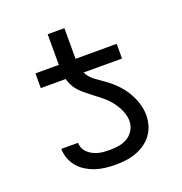

<svg xmlns="http://www.w3.org/2000/svg" viewBox="-124 -780 848 895"><g transform="rotate(-20 300.0 -332.0)"><path d="M93 -447V-520H209V-672H292V-520H496V-447ZM298 8Q274 8 249 5Q224 2 201 -5.5Q178 -13 156.5 -26Q135 -39 119.5 -57.5Q104 -76 95 -99.5Q86 -123 86 -148H169Q169 -134 175 -120.5Q181 -107 191.5 -97.5Q202 -88 215 -81.5Q228 -75 241.5 -71.5Q255 -68 269.5 -67Q284 -66 298 -66Q321 -66 344 -70Q367 -74 386.5 -86Q406 -98 417.5 -118.5Q429 -139 429 -162Q429 -189 417.5 -214.5Q406 -240 389 -262Q372 -284 350.5 -301.5Q329 -319 307 -335.5Q285 -352 264 -370.5Q243 -389 230 -413Q217 -437 213 -464.5Q209 -492 209 -520H292Q292 -498 296 -476Q300 -454 312 -435.5Q324 -417 342 -403.5Q360 -390 378.5 -377.5Q397 -365 413.5 -351Q430 -337 445 -320.5Q460 -304 472 -285.5Q484 -267 493 -246.5Q502 -226 507 -204.5Q512 -183 512 -161Q512 -135 504.5 -110Q497 -85 481.5 -64.5Q466 -44 444.5 -29.5Q423 -15 399 -6.5Q375 2 349.5 5Q324 8 298 8Z"/></g></svg>

Font: Nova Nerd Font
Style: Regular
Weight: 400
Designer: Belleve Invis
Foundry: Belleve Invis
Version: Version 24.1.4; ttfautohint (v1.8.4);Nerd Fonts 3.1.1